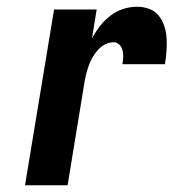

<svg xmlns="http://www.w3.org/2000/svg" viewBox="-20 -548 540 568"><path d="M54 0 140 -520H266L252 -434Q262 -453 275.5 -470.5Q289 -488 306.5 -501.5Q324 -515 344.5 -521.5Q365 -528 385 -528Q405 -528 422 -521.5Q439 -515 450 -501Q461 -487 466.5 -469.5Q472 -452 473 -433.5Q474 -415 472.5 -396Q471 -377 468 -358H342Q344 -368 344.5 -378.5Q345 -389 342.5 -399Q340 -409 333 -416Q326 -423 316 -423Q303 -423 290.5 -416.5Q278 -410 268.5 -399Q259 -388 252.5 -376Q246 -364 241.5 -351Q237 -338 234 -325Q231 -312 229 -299L180 0Z"/></svg>

Font: Iosevka SS18 Extrabold
Style: Italic
Weight: 800
Italic angle: -9°
Monospace: yes
Designer: Belleve Invis
Foundry: Belleve Invis
Version: Version 25.1.1; ttfautohint (v1.8.4)